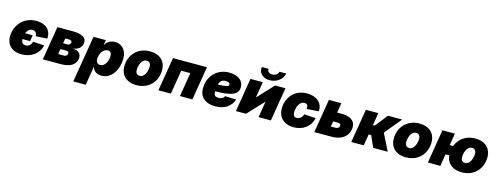

<svg xmlns="http://www.w3.org/2000/svg" viewBox="-20 -1730 7560 2915"><g transform="rotate(15 3760.5 -272.0)"><path d="M258.8 10.7Q173.3 10.7 116.5 -23.7Q59.6 -58.1 35.9 -119.9Q12.2 -181.6 25.4 -263.7Q39.6 -346.2 83.7 -408Q127.9 -469.7 196 -504.2Q264.2 -538.6 349.6 -538.6Q406.2 -538.6 450.4 -522.9Q494.6 -507.3 524.4 -478.8Q554.2 -450.2 567.6 -410.2Q581.1 -370.1 576.2 -321.3L395.5 -311Q396.5 -329.6 392.3 -344.5Q388.2 -359.4 379.4 -369.9Q370.6 -380.4 357.2 -385.7Q343.8 -391.1 326.2 -391.1Q297.9 -391.1 275.9 -376.2Q253.9 -361.3 238.8 -333Q223.6 -304.7 217.3 -264.2Q210.4 -224.1 216.1 -195.6Q221.7 -167 239 -151.9Q256.3 -136.7 284.2 -136.7Q301.8 -136.7 317.1 -142.3Q332.5 -147.9 344.7 -158.7Q356.9 -169.4 366.2 -184.8Q375.5 -200.2 380.9 -219.7L557.6 -209.5Q546.9 -159.7 520.8 -119.4Q494.6 -79.1 455.1 -49.8Q415.5 -20.5 365.7 -4.9Q315.9 10.7 258.8 10.7ZM204.6 -217.3 220.7 -313H349.6L334 -217.3Z M592.8 0 680.2 -529.3H918.5Q1028.3 -529.3 1086.2 -495.6Q1144 -461.9 1131.3 -387.7Q1125 -346.7 1089.8 -315.2Q1054.7 -283.7 986.3 -275.9Q1043.9 -273.4 1074.2 -254.2Q1104.5 -234.9 1114 -206.5Q1123.5 -178.2 1118.2 -148.4Q1110.4 -100.1 1080.3 -66.9Q1050.3 -33.7 997.6 -16.8Q944.8 0 868.2 0ZM797.4 -137.7H884.8Q908.7 -137.7 923.6 -148.2Q938.5 -158.7 941.9 -178.7Q945.3 -198.7 933.6 -209.5Q921.9 -220.2 897.9 -220.2H811ZM826.7 -315.4H889.2Q912.1 -315.4 926.8 -325.9Q941.4 -336.4 944.3 -354.5Q947.8 -373.5 934.8 -384Q921.9 -394.5 896.5 -394.5H839.8Z M1126 204.1 1247.6 -529.3H1441.4L1427.7 -450.7H1430.2Q1447.3 -479 1470.2 -498.5Q1493.2 -518.1 1522 -528.3Q1550.8 -538.6 1584.5 -538.6Q1638.7 -538.6 1680.4 -513.4Q1722.2 -488.3 1746.1 -439.9Q1770 -391.6 1770 -322.8Q1770 -265.6 1754.2 -207Q1738.3 -148.4 1706.3 -99.6Q1674.3 -50.8 1625.7 -20.5Q1577.1 9.8 1511.7 9.8Q1473.1 9.8 1444.6 -3.2Q1416 -16.1 1397.9 -38.1Q1379.9 -60.1 1372.6 -87.9H1369.6L1321.8 204.1ZM1452.6 -142.6Q1483.9 -142.6 1506.6 -159.4Q1529.3 -176.3 1543.7 -202.9Q1558.1 -229.5 1565.2 -259Q1572.3 -288.6 1572.3 -313.5Q1572.3 -348.6 1557.6 -367.9Q1543 -387.2 1513.2 -387.2Q1483.9 -387.2 1460.7 -372.1Q1437.5 -356.9 1421.4 -331.8Q1405.3 -306.6 1396.7 -277.6Q1388.2 -248.5 1388.2 -220.7Q1388.2 -184.1 1405.3 -163.3Q1422.4 -142.6 1452.6 -142.6Z M2064.5 10.7Q1986.3 10.7 1930.4 -17.3Q1874.5 -45.4 1844.7 -96.9Q1814.9 -148.4 1814.9 -218.3Q1814.9 -285.6 1837.4 -343.8Q1859.9 -401.9 1902.1 -445.8Q1944.3 -489.7 2003.4 -514.2Q2062.5 -538.6 2135.3 -538.6Q2213.4 -538.6 2269 -510.5Q2324.7 -482.4 2354.5 -430.9Q2384.3 -379.4 2384.3 -309.6Q2384.3 -244.6 2362.8 -186.8Q2341.3 -128.9 2299.8 -84.5Q2258.3 -40 2199 -14.6Q2139.6 10.7 2064.5 10.7ZM2075.2 -138.7Q2105 -138.7 2126.5 -156Q2147.9 -173.3 2161.6 -200.2Q2175.3 -227.1 2181.6 -257.6Q2188 -288.1 2188 -314.5Q2188 -339.4 2179.4 -356Q2170.9 -372.6 2156.5 -380.6Q2142.1 -388.7 2124.5 -388.7Q2094.2 -388.7 2072.8 -371.8Q2051.3 -355 2037.6 -328.1Q2023.9 -301.3 2017.3 -271.2Q2010.7 -241.2 2010.7 -214.4Q2010.7 -176.8 2029.5 -157.7Q2048.3 -138.7 2075.2 -138.7Z M3030.8 -529.3 2943.4 0H2747.6L2810.1 -377H2667.5L2605 0H2409.2L2496.6 -529.3Z M3304.7 11.7Q3221.7 11.7 3163.1 -17.1Q3104.5 -45.9 3076.2 -101.8Q3047.9 -157.7 3056.2 -237.8Q3061.5 -302.7 3087.2 -357.7Q3112.8 -412.6 3155.3 -453.1Q3197.8 -493.7 3254.9 -516.1Q3312 -538.6 3380.9 -538.6Q3442.9 -538.6 3494.1 -519.5Q3545.4 -500.5 3575.9 -462.9Q3606.4 -425.3 3606.4 -369.1Q3606.4 -310.5 3571.5 -277.3Q3536.6 -244.1 3471.4 -229Q3406.2 -213.9 3315.2 -210.2Q3224.1 -206.5 3111.3 -206.5L3129.4 -316.9Q3226.6 -316.9 3285.9 -319.3Q3345.2 -321.8 3376.2 -326.7Q3407.2 -331.5 3418.2 -340.1Q3429.2 -348.6 3429.2 -360.8Q3429.2 -379.9 3411.4 -390.4Q3393.6 -400.9 3360.4 -400.9Q3320.8 -400.9 3298.3 -384Q3275.9 -367.2 3265.4 -340.6Q3254.9 -314 3251.2 -285.2Q3247.6 -256.3 3245.6 -231.9Q3242.7 -200.2 3246.3 -176Q3250 -151.9 3267.1 -138.7Q3284.2 -125.5 3320.8 -125.5Q3357.9 -125.5 3380.1 -138.9Q3402.3 -152.3 3409.7 -175.8L3586.4 -169.9Q3560.1 -88.4 3488 -38.3Q3416 11.7 3304.7 11.7Z M4177.2 0H3983.4L4025.4 -253.4H4023.9L3786.1 0H3627.4L3714.8 -529.3H3908.7L3867.2 -279.3H3868.7L4101.6 -529.3H4264.6ZM3999.5 -585Q3944.8 -585 3905 -606.7Q3865.2 -628.4 3846.4 -665.5Q3827.6 -702.6 3835 -748H3940.9Q3936 -718.8 3957 -699Q3978 -679.2 4015.1 -679.2Q4039.6 -679.2 4060.1 -688.2Q4080.6 -697.3 4094.2 -712.9Q4107.9 -728.5 4111.3 -748H4217.8Q4210.4 -702.6 4179.2 -665.5Q4147.9 -628.4 4101.1 -606.7Q4054.2 -585 3999.5 -585Z M4535.6 10.7Q4459 10.7 4403.8 -17.8Q4348.6 -46.4 4319.1 -98.1Q4289.6 -149.9 4289.6 -219.2Q4289.6 -282.2 4310.5 -339.6Q4331.5 -397 4371.8 -441.9Q4412.1 -486.8 4471.2 -512.7Q4530.3 -538.6 4606.4 -538.6Q4661.6 -538.6 4707.3 -523.2Q4752.9 -507.8 4785.2 -479.5Q4817.4 -451.2 4832.8 -411.1Q4848.1 -371.1 4843.3 -321.3L4657.2 -309.1Q4658.2 -326.7 4656.2 -341.3Q4654.3 -356 4648.4 -366.7Q4642.6 -377.4 4632.1 -383.5Q4621.6 -389.6 4605.5 -389.6Q4574.2 -389.6 4551.5 -372.8Q4528.8 -356 4514.4 -329.1Q4500 -302.2 4492.9 -271.2Q4485.8 -240.2 4485.8 -212.4Q4485.8 -188.5 4492.2 -171.9Q4498.5 -155.3 4511.5 -146.7Q4524.4 -138.2 4543.5 -138.2Q4560.1 -138.2 4575.7 -144.3Q4591.3 -150.4 4604.7 -161.4Q4618.2 -172.4 4627.9 -187.5Q4637.7 -202.6 4642.6 -221.2L4824.7 -209.5Q4814 -158.7 4788.8 -118.4Q4763.7 -78.1 4726.1 -49.1Q4688.5 -20 4640.4 -4.6Q4592.3 10.7 4535.6 10.7Z M5035.2 -376H5194.3Q5269 -376 5318.4 -353.3Q5367.7 -330.6 5389.2 -288.6Q5410.6 -246.6 5400.4 -187Q5391.1 -128.4 5355.7 -86.4Q5320.3 -44.4 5263.4 -22.2Q5206.5 0 5131.8 0H4859.9L4947.3 -529.3H5143.1L5080.1 -146.5H5152.8Q5178.7 -146.5 5194.3 -157.5Q5210 -168.5 5213.4 -188.5Q5216.8 -209.5 5204.6 -220.5Q5192.4 -231.4 5166.5 -231.4H5010.7Z M5440.9 0 5528.3 -529.3H5724.1L5691.9 -332H5720.2L5875 -529.3H6099.6L5881.3 -265.1L6013.2 0H5785.6L5705.1 -180.2H5666.5L5636.7 0Z M6299.8 10.7Q6221.7 10.7 6165.8 -17.3Q6109.9 -45.4 6080.1 -96.9Q6050.3 -148.4 6050.3 -218.3Q6050.3 -285.6 6072.8 -343.8Q6095.2 -401.9 6137.5 -445.8Q6179.7 -489.7 6238.8 -514.2Q6297.9 -538.6 6370.6 -538.6Q6448.7 -538.6 6504.4 -510.5Q6560.1 -482.4 6589.8 -430.9Q6619.6 -379.4 6619.6 -309.6Q6619.6 -244.6 6598.1 -186.8Q6576.7 -128.9 6535.2 -84.5Q6493.7 -40 6434.3 -14.6Q6375 10.7 6299.8 10.7ZM6310.5 -138.7Q6340.3 -138.7 6361.8 -156Q6383.3 -173.3 6397 -200.2Q6410.6 -227.1 6417 -257.6Q6423.3 -288.1 6423.3 -314.5Q6423.3 -339.4 6414.8 -356Q6406.2 -372.6 6391.8 -380.6Q6377.4 -388.7 6359.9 -388.7Q6329.6 -388.7 6308.1 -371.8Q6286.6 -355 6272.9 -328.1Q6259.3 -301.3 6252.7 -271.2Q6246.1 -241.2 6246.1 -214.4Q6246.1 -176.8 6264.9 -157.7Q6283.7 -138.7 6310.5 -138.7Z M6644.5 0 6731.9 -529.3H6927.7L6840.3 0ZM6814 -189.5 6839.4 -341.3H6996.1L6971.2 -189.5ZM7178.2 10.7Q7100.1 10.7 7044.2 -17.3Q6988.3 -45.4 6958.5 -96.9Q6928.7 -148.4 6928.7 -218.3Q6928.7 -285.6 6951.2 -343.8Q6973.6 -401.9 7015.9 -445.8Q7058.1 -489.7 7117.2 -514.2Q7176.3 -538.6 7249 -538.6Q7327.1 -538.6 7382.8 -510.5Q7438.5 -482.4 7468.3 -430.9Q7498 -379.4 7498 -309.6Q7498 -244.6 7476.6 -186.8Q7455.1 -128.9 7413.6 -84.5Q7372.1 -40 7312.7 -14.6Q7253.4 10.7 7178.2 10.7ZM7189 -138.7Q7218.8 -138.7 7240.2 -156Q7261.7 -173.3 7275.4 -200.2Q7289.1 -227.1 7295.4 -257.6Q7301.8 -288.1 7301.8 -314.5Q7301.8 -339.4 7293.2 -356Q7284.7 -372.6 7270.3 -380.6Q7255.9 -388.7 7238.3 -388.7Q7208 -388.7 7186.5 -371.8Q7165 -355 7151.4 -328.1Q7137.7 -301.3 7131.1 -271.2Q7124.5 -241.2 7124.5 -214.4Q7124.5 -176.8 7143.3 -157.7Q7162.1 -138.7 7189 -138.7Z"/></g></svg>

Font: Inter 24pt Black
Style: Italic
Weight: 900
Italic angle: -9.3988°
Designer: Rasmus Andersson
Foundry: rsms
Version: Version 4.001;git-66647c0bb